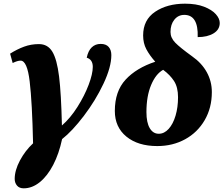

<svg xmlns="http://www.w3.org/2000/svg" viewBox="-20 -785 1216 1045"><path d="M60 189Q60 142 88.5 88.5Q117 35 160 -5Q155 -229 141.5 -342Q128 -455 92 -455Q75 -455 49 -442L35 -493Q73 -517 111 -531Q149 -545 192 -545Q240 -545 265 -503.5Q290 -462 301.5 -369Q313 -276 317 -102Q363 -142 401.5 -203Q440 -264 462.5 -323.5Q485 -383 485 -421Q485 -461 452 -471Q460 -509 479.5 -527.5Q499 -546 528 -546Q557 -546 571.5 -529.5Q586 -513 586 -485Q586 -420 543 -329Q500 -238 436.5 -154.5Q373 -71 318 -28Q301 52 269.5 112.5Q238 173 196.5 206.5Q155 240 109 240Q85 240 72.5 225Q60 210 60 189Z M605 -181Q605 -288 663.5 -351.5Q722 -415 825 -449Q794 -484 776.5 -517Q759 -550 759 -592Q759 -677 824.5 -721Q890 -765 987 -765Q1048 -765 1090.5 -748.5Q1133 -732 1154.5 -708Q1176 -684 1176 -660Q1176 -624 1142.5 -603.5Q1109 -583 1056 -583Q1060 -704 983 -704Q950 -704 929 -678Q908 -652 908 -611Q908 -579 934 -552.5Q960 -526 1025 -479Q1078 -442 1105.5 -392Q1133 -342 1133 -284Q1133 -198 1094 -131Q1055 -64 987.5 -27Q920 10 836 10Q731 10 668 -41.5Q605 -93 605 -181ZM949 -256Q949 -310 927.5 -343.5Q906 -377 868 -405Q828 -383 802.5 -322.5Q777 -262 777 -175Q777 -118 795 -87.5Q813 -57 844 -57Q874 -57 898 -83.5Q922 -110 935.5 -155.5Q949 -201 949 -256Z"/></svg>

Font: Noto Serif NarrowBlack
Style: Italic
Weight: 900
Width: 4
Italic angle: -12°
Designer: Monotype Design Team
Foundry: Monotype Imaging Inc.
Version: Version 1.001